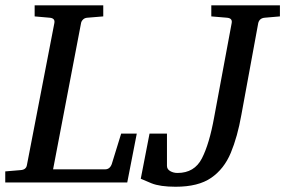

<svg xmlns="http://www.w3.org/2000/svg" viewBox="-35 -691 1080 727"><path d="M-15.1 0V-42L43 -46.9Q64 -48.3 66.9 -65.9L170.9 -604Q174.3 -622.6 151.9 -624L96.2 -628.9V-670.9H356V-628.9L296.9 -624Q286.1 -623.5 279.8 -617.4Q273.4 -611.3 272 -604L166 -49.8H362.8Q380.9 -49.8 388.2 -69.8L423.8 -185.1H482.9L446.8 0ZM629.9 16.1Q570.8 16.1 538.3 2.9Q505.9 -10.3 498 -14.2L531.2 -185.1H597.2V-63Q597.2 -50.3 609.4 -43.2Q621.6 -36.1 637.2 -36.1Q701.2 -36.1 729.5 -91.3Q757.8 -146.5 775.9 -247.1L842.3 -604Q845.7 -622.6 823.2 -624L765.1 -628.9V-670.9H1024.9V-628.9L968.3 -624Q947.8 -622.6 942.9 -604L878.9 -255.9Q864.3 -173.3 838.9 -112.3Q813.5 -51.3 764.6 -17.6Q715.8 16.1 629.9 16.1Z"/></svg>

Font: Charis
Style: Italic
Weight: 400
Italic angle: -11°
Designer: Walt Agee, Miriam Martin, Annie Olsen, Victor Gaultney, Lorna Priest, Alan Ward, Bob Hallissy, Martin Hosken, Sharon Cor
Foundry: SIL Global
Version: Version 7.000